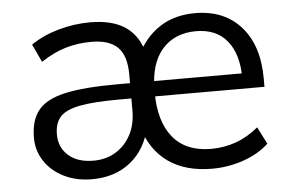

<svg xmlns="http://www.w3.org/2000/svg" viewBox="-43 -570 967 638"><g transform="rotate(-5 441.0 -251.0)"><path d="M240 9Q187 9 146 -11.5Q105 -32 82 -67Q59 -102 59 -145Q59 -203 86 -236.5Q113 -270 176.5 -284Q240 -298 351 -298H402V-247H352Q268 -247 221 -238Q174 -229 155 -208Q136 -187 136 -149Q136 -106 166.5 -79Q197 -52 250 -52Q292 -52 324 -71.5Q356 -91 374.5 -125.5Q393 -160 393 -206V-326Q393 -390 364.5 -418Q336 -446 277 -446Q231 -446 190.5 -434Q150 -422 108 -394L80 -454Q119 -481 171.5 -496Q224 -511 278 -511Q355 -511 398.5 -479.5Q442 -448 456 -386H431Q461 -447 510.5 -479Q560 -511 628 -511Q725 -511 781 -448Q837 -385 837 -274V-247H460V-298H783L766 -283Q766 -362 730 -406.5Q694 -451 626 -451Q555 -451 513.5 -404Q472 -357 472 -268V-260Q472 -163 515.5 -110Q559 -57 643 -57Q686 -57 725.5 -71Q765 -85 801 -115L830 -58Q796 -26 745 -8.5Q694 9 641 9Q552 9 494.5 -31.5Q437 -72 415 -148H436Q421 -75 369 -33Q317 9 240 9Z"/></g></svg>

Font: Mulish ExtraLight
Style: Regular
Weight: 400
Version: Version 3.603